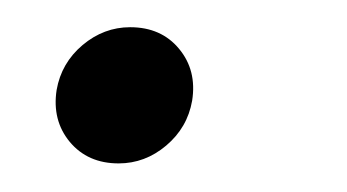

<svg xmlns="http://www.w3.org/2000/svg" viewBox="-20 -111 251 139"><path d="M65.9 7.3Q43.5 7.3 30.5 -8.3Q17.6 -23.9 21 -45.9Q24.4 -65.4 39.8 -78.4Q55.2 -91.3 74.2 -91.3Q96.7 -91.3 109.6 -75.7Q122.6 -60.1 119.1 -38.1Q115.7 -18.6 100.3 -5.6Q85 7.3 65.9 7.3Z"/></svg>

Font: Inter Display Light
Style: Italic
Weight: 300
Italic angle: -9.39999°
Designer: Rasmus Andersson
Foundry: rsms
Version: Version 4.000;git-a52131595